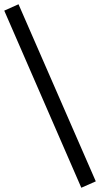

<svg xmlns="http://www.w3.org/2000/svg" viewBox="-86 -715 470 902"><path d="M296 167 -66 -665 1 -695 364 137Z"/></svg>

Font: Faustina Light Medium
Style: Italic
Weight: 500
Italic angle: -8°
Version: Version 1.200